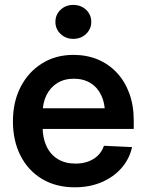

<svg xmlns="http://www.w3.org/2000/svg" viewBox="-20 -759 602 790"><path d="M288.1 11.7Q210 11.7 152.6 -22.9Q95.2 -57.6 64.2 -118.9Q33.2 -180.2 33.2 -259.8Q33.2 -339.8 64.9 -401.4Q96.7 -462.9 152.8 -498Q209 -533.2 282.2 -533.2Q336.9 -533.2 382.1 -514.4Q427.2 -495.6 460.4 -460.2Q493.7 -424.8 512 -375Q530.3 -325.2 530.3 -263.2V-228.5H85V-313.5H467.8L412.1 -290Q412.1 -334.5 396.7 -366.9Q381.3 -399.4 352.5 -417.2Q323.7 -435.1 283.7 -435.1Q244.1 -435.1 215.3 -417Q186.5 -398.9 170.9 -366.9Q155.3 -335 155.3 -292V-237.3Q155.3 -191.4 171.4 -157.2Q187.5 -123 217.8 -104.5Q248 -85.9 290.5 -85.9Q320.8 -85.9 344.5 -95Q368.2 -104 384.3 -120.6Q400.4 -137.2 407.7 -159.2L523.4 -153.8Q512.7 -105 480 -67.6Q447.3 -30.3 397.9 -9.3Q348.6 11.7 288.1 11.7ZM281.7 -599.1Q250.5 -599.1 229.2 -619.4Q208 -639.6 208 -668.9Q208 -698.7 229.2 -718.8Q250.5 -738.8 281.2 -738.8Q313 -738.8 334.2 -718.8Q355.5 -698.7 355.5 -668.9Q355.5 -639.6 334.2 -619.4Q313 -599.1 281.7 -599.1Z"/></svg>

Font: Inter 28pt SemiBold
Style: Regular
Weight: 600
Designer: Rasmus Andersson
Foundry: rsms
Version: Version 4.001;git-66647c0bb